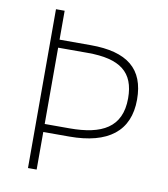

<svg xmlns="http://www.w3.org/2000/svg" viewBox="-81 -782 742 850"><g transform="rotate(10 290.0 -357.0)"><path d="M525 -382C525 -520 446 -584 281 -584H141V-714H102V0H141V-169H258C432 -169 525 -240 525 -382ZM253 -205H141V-548H274C420 -548 485 -498 485 -381C485 -249 397 -205 253 -205Z"/></g></svg>

Font: Noto Sans Sinhala ExtraLight
Style: Regular
Weight: 200
Designer: Jelle Bosma - Monotype Design Team
Foundry: Monotype Imaging Inc.
Version: Version 2.006